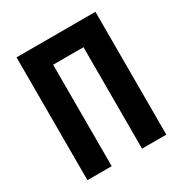

<svg xmlns="http://www.w3.org/2000/svg" viewBox="-169 -858 940 987"><g transform="rotate(-30 301.0 -364.5)"><path d="M66.9 0H210.9V-602.1H391.1V0H535.2V-729H66.9Z"/></g></svg>

Font: Hack
Style: Bold
Weight: 700
Monospace: yes
Designer: Christopher Simpkins
Foundry: Christopher Simpkins
Version: Version 2.010